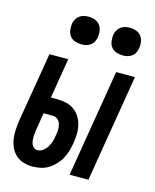

<svg xmlns="http://www.w3.org/2000/svg" viewBox="-112 -814 725 898"><g transform="rotate(15 250.0 -364.5)"><path d="M310 0 396 -520H487L401 0ZM132 8Q110 8 89 2Q68 -4 52.5 -17.5Q37 -31 27.5 -50Q18 -69 14.5 -90.5Q11 -112 12 -134.5Q13 -157 16 -179L73 -520H164L132 -326H164Q186 -326 207 -321Q228 -316 245 -304Q262 -292 273 -274Q284 -256 289 -235Q294 -214 293.5 -192Q293 -170 289 -147Q286 -128 280.5 -109Q275 -90 265.5 -72Q256 -54 241 -38Q226 -22 209 -11.5Q192 -1 172 3.5Q152 8 132 8ZM135 -72Q149 -72 161.5 -81.5Q174 -91 182 -104.5Q190 -118 194 -132Q198 -146 200 -160Q203 -174 203.5 -188Q204 -202 200.5 -215Q197 -228 187 -237Q177 -246 163 -246H118L105 -166Q104 -156 102.5 -146.5Q101 -137 101 -127.5Q101 -118 102 -109Q103 -100 106.5 -91.5Q110 -83 117.5 -77.5Q125 -72 135 -72ZM405 -603Q389 -603 373.5 -608.5Q358 -614 349 -626Q340 -638 338 -654Q336 -670 338 -686Q340 -697 346 -707.5Q352 -718 361.5 -725Q371 -732 382.5 -734.5Q394 -737 405 -737Q421 -737 436 -731.5Q451 -726 460 -714Q469 -702 471.5 -686Q474 -670 471 -654Q469 -643 463.5 -632.5Q458 -622 448 -615Q438 -608 427 -605.5Q416 -603 405 -603ZM205 -603Q189 -603 173.5 -608.5Q158 -614 149 -626Q140 -638 138 -654Q136 -670 138 -686Q140 -697 146 -707.5Q152 -718 161.5 -725Q171 -732 182.5 -734.5Q194 -737 205 -737Q221 -737 236 -731.5Q251 -726 260 -714Q269 -702 271.5 -686Q274 -670 271 -654Q269 -643 263.5 -632.5Q258 -622 248 -615Q238 -608 227 -605.5Q216 -603 205 -603Z"/></g></svg>

Font: Iosevka Curly Medium
Style: Italic
Weight: 500
Italic angle: -9°
Monospace: yes
Designer: Belleve Invis
Foundry: Belleve Invis
Version: Version 22.1.2; ttfautohint (v1.8.4)